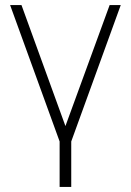

<svg xmlns="http://www.w3.org/2000/svg" viewBox="-20 -560 518 760"><path d="M262 180H216V0L20 -540H65L239 -61L414 -540H458L262 0Z"/></svg>

Font: Manrope Variable Light
Style: Regular
Weight: 200
Designer: Mikhail Sharanda
Foundry: Mikhail Sharanda
Version: Version 4.505